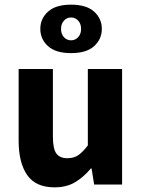

<svg xmlns="http://www.w3.org/2000/svg" viewBox="-20 -792 608 824"><path d="M214 12Q133 12 96.5 -41Q60 -94 60 -188V-496H207V-207Q207 -153 222 -133Q237 -113 269 -113Q297 -113 316 -126Q335 -139 357 -168V-496H504V0H384L373 -69H370Q338 -31 301.5 -9.5Q265 12 214 12ZM285 -564Q219 -564 186 -594Q153 -624 153 -668Q153 -712 186 -742Q219 -772 285 -772Q351 -772 384 -742Q417 -712 417 -668Q417 -624 384 -594Q351 -564 285 -564ZM285 -619Q303 -619 315.5 -632.5Q328 -646 328 -668Q328 -690 315.5 -703.5Q303 -717 285 -717Q267 -717 254.5 -703.5Q242 -690 242 -668Q242 -646 254.5 -632.5Q267 -619 285 -619Z"/></svg>

Font: Giro Regular
Style: Bold
Weight: 700
Designer: Paul D. Hunt
Foundry: Adobe Systems Incorporated
Version: Version 1.000;PS 1.0;hotconv 1.0.88;makeotf.lib2.5.647800